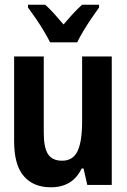

<svg xmlns="http://www.w3.org/2000/svg" viewBox="-20 -786 540 816"><path d="M196 10Q122 10 81 -37.5Q40 -85 40 -186V-546H166V-221Q166 -159 184 -131Q202 -103 244 -103Q290 -103 309.5 -143.5Q329 -184 329 -271V-546H455V0H351L335 -70H327Q289 10 196 10ZM193 -606Q183 -626 167 -653Q151 -680 132.5 -707Q114 -734 99 -754V-766H172Q189 -751 209 -729Q229 -707 250 -682Q273 -709 290.5 -728Q308 -747 329 -766H401V-754Q387 -735 369 -708.5Q351 -682 334.5 -654.5Q318 -627 308 -606Z"/></svg>

Font: Noto Sans Mono ExtraCondensed
Style: Bold
Weight: 700
Width: 2
Designer: Monotype Design Team
Foundry: Monotype Imaging Inc.
Version: Version 2.014